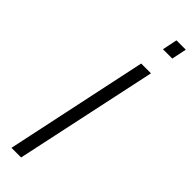

<svg xmlns="http://www.w3.org/2000/svg" viewBox="-297 -875 873 873"><g transform="rotate(45 139.5 -438.0)"><path d="M34 0 180 -688H243L96 0ZM204 -804 219 -876H279L264 -804Z"/></g></svg>

Font: Saira SemiCondensed Light
Style: Italic
Weight: 300
Width: 4
Italic angle: -12°
Designer: Hector Gatti with collaboration of the Omnibus-Type team
Foundry: Omnibus-Type
Version: Version 1.101